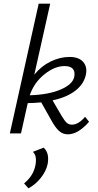

<svg xmlns="http://www.w3.org/2000/svg" viewBox="-20 -731 535 1052"><path d="M446 -91 468 -64Q408 5 352 5Q324 5 303.5 -13.5Q283 -32 260 -74L206 -170Q160 -166 132 -166L95 0H34L192 -711H255L168 -322Q206 -369 257.5 -394Q309 -419 361 -419Q411 -419 435 -392.5Q459 -366 451 -324Q441 -272 394 -235Q347 -198 268 -181L319 -94Q334 -69 345.5 -58.5Q357 -48 374 -48Q410 -48 446 -91ZM333 -369Q280 -369 223.5 -324Q167 -279 143 -209Q246 -212 312.5 -240.5Q379 -269 387 -311Q397 -369 333 -369ZM219 78Q252 107 241 168Q233 206 204.5 242.5Q176 279 136 301L112 274Q163 232 174 175Q184 122 160 101Z"/></svg>

Font: EauTestInfant
Style: Italic
Weight: 400
Italic angle: -12°
Designer: Christian Thalmann (Catharsis Fonts)
Version: Version 0.001;PS 000.001;hotconv 1.0.88;makeotf.lib2.5.64775